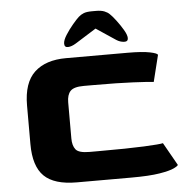

<svg xmlns="http://www.w3.org/2000/svg" viewBox="-55 -853 885 907"><g transform="rotate(-5 387.5 -399.5)"><path d="M273 0Q166 0 118 -47Q70 -94 70 -199V-382Q70 -490 123 -539.5Q176 -589 273 -589H565Q634 -589 670.5 -581.5Q707 -574 707 -566L676 -441Q651 -444 578.5 -447.5Q506 -451 396 -451H345Q298 -451 281.5 -433.5Q265 -416 265 -380V-209Q265 -175 279.5 -156.5Q294 -138 345 -138H386Q529 -138 604 -141.5Q679 -145 694 -149L755 -41Q755 -36 734.5 -26Q714 -16 665.5 -8Q617 0 531 0ZM270 -658Q270 -674 285.5 -698.5Q301 -723 320 -745.5Q339 -768 350 -778Q361 -788 375 -793.5Q389 -799 414 -799H434Q458 -799 473 -793Q488 -787 497 -778Q508 -768 525.5 -745Q543 -722 557.5 -697.5Q572 -673 572 -658Q572 -641 553 -642Q534 -643 517 -654L424 -716L325 -654Q304 -641 287 -640.5Q270 -640 270 -658Z"/></g></svg>

Font: Goldman
Style: Bold
Weight: 700
Designer: Jaikishan Patel
Version: Version 1.000; ttfautohint (v1.8.3)